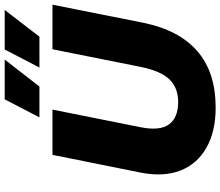

<svg xmlns="http://www.w3.org/2000/svg" viewBox="-82 -868 963 840"><g transform="rotate(-90 400.0 -447.5)"><path d="M350 14Q245 14 174 -26.5Q103 -67 74.5 -140Q46 -213 65 -312L143 -700H341L264 -315Q247 -230 276.5 -190Q306 -150 374 -150Q436 -150 473 -188Q510 -226 528 -315L605 -700H800L721 -303Q689 -146 596.5 -66Q504 14 350 14ZM307 -757 386 -909H560L442 -757ZM525 -757 604 -909H777L660 -757Z"/></g></svg>

Font: Montserrat ExtraBold
Style: Italic
Weight: 800
Italic angle: -11.3°
Designer: Julieta Ulanovsky
Foundry: Julieta Ulanovsky
Version: Version 9.000; ttfautohint (v1.8.4.7-5d5b)